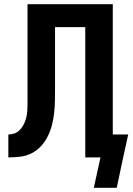

<svg xmlns="http://www.w3.org/2000/svg" viewBox="-20 -755 640 921"><path d="M540 146H430L462 0H389V-625H244V-332Q244 -303 243.5 -274Q243 -245 240 -216Q237 -187 230 -158.5Q223 -130 210.5 -104Q198 -78 178.5 -56Q159 -34 133 -20.5Q107 -7 78 -3.5Q49 0 20 0V-110Q33 -110 46.5 -114Q60 -118 70 -127Q80 -136 87.5 -147.5Q95 -159 100 -172Q105 -185 107.5 -198Q110 -211 111 -224.5Q112 -238 112 -252Q112 -266 112 -279Q112 -293 112 -307Q112 -321 112 -335V-735H521V-110H595L567 18Z"/></svg>

Font: Iosevka Custom XBdEx
Style: Regular
Weight: 800
Width: 7
Monospace: yes
Designer: Belleve Invis
Foundry: Belleve Invis
Version: Version 11.2.4; ttfautohint (v1.8.4)